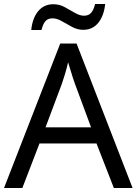

<svg xmlns="http://www.w3.org/2000/svg" viewBox="-20 -933 679 953"><path d="M545 0 459 -221H176L91 0H0L279 -717H360L638 0ZM352 -517Q349 -525 342 -546Q335 -567 328.5 -589.5Q322 -612 318 -624Q311 -593 302 -563.5Q293 -534 287 -517L206 -301H432ZM135 -784Q141 -843 169.5 -877.5Q198 -912 245 -912Q275 -912 301.5 -897.5Q328 -883 352 -869Q376 -855 397 -855Q420 -855 432.5 -869.5Q445 -884 452 -913H502Q496 -855 468 -820Q440 -785 393 -785Q365 -785 338.5 -799Q312 -813 287.5 -827.5Q263 -842 241 -842Q217 -842 205 -827.5Q193 -813 186 -784Z"/></svg>

Font: Noto Sans Gunjala Gondi Semibold
Style: Regular
Weight: 600
Designer: Ek Type
Foundry: Ek Type
Version: Version 1.004; ttfautohint (v1.8.4.7-5d5b)